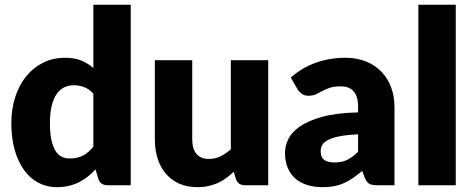

<svg xmlns="http://www.w3.org/2000/svg" viewBox="-20 -768 1962 796"><path d="M367 -379.5Q349.5 -399 329 -406.8Q308.5 -414.5 286 -414.5Q264.5 -414.5 246.5 -406Q228.5 -397.5 215.2 -378.8Q202 -360 194.5 -330Q187 -300 187 -257.5Q187 -216.5 193 -188.5Q199 -160.5 209.8 -143.2Q220.5 -126 235.5 -118.5Q250.5 -111 269 -111Q286 -111 299.8 -114.2Q313.5 -117.5 325 -123.5Q336.5 -129.5 346.8 -138.8Q357 -148 367 -160ZM522 -748.5V0H426Q397 0 388 -26L376 -65.5Q360.5 -49 343.5 -35.5Q326.5 -22 306.8 -12.2Q287 -2.5 264.2 2.8Q241.5 8 215 8Q174.5 8 140 -10Q105.5 -28 80.5 -62Q55.5 -96 41.2 -145.2Q27 -194.5 27 -257.5Q27 -315.5 43 -365.2Q59 -415 88.2 -451.2Q117.5 -487.5 158.5 -508Q199.5 -528.5 249 -528.5Q289.5 -528.5 317 -517Q344.5 -505.5 367 -486V-748.5Z M1092 -518.5V0H996Q967 0 958 -26L949 -56Q934 -41.5 918 -29.8Q902 -18 883.8 -9.8Q865.5 -1.5 844.2 3.2Q823 8 798 8Q755.5 8 722.8 -6.8Q690 -21.5 667.5 -48Q645 -74.5 633.5 -110.5Q622 -146.5 622 -189.5V-518.5H777V-189.5Q777 -151 794.5 -130Q812 -109 846 -109Q871.5 -109 893.8 -119.8Q916 -130.5 937 -149V-518.5Z M1464.5 -211Q1418 -209 1388 -203Q1358 -197 1340.5 -188Q1323 -179 1316.2 -167.5Q1309.5 -156 1309.5 -142.5Q1309.5 -116 1324 -105.2Q1338.5 -94.5 1366.5 -94.5Q1396.5 -94.5 1419 -105Q1441.5 -115.5 1464.5 -139ZM1185.5 -446.5Q1232.5 -488 1289.8 -508.2Q1347 -528.5 1412.5 -528.5Q1459.5 -528.5 1497.2 -513.2Q1535 -498 1561.2 -470.8Q1587.5 -443.5 1601.5 -406Q1615.5 -368.5 1615.5 -324V0H1544.5Q1522.5 0 1511.2 -6Q1500 -12 1492.5 -31L1481.5 -59.5Q1462 -43 1444 -30.5Q1426 -18 1406.8 -9.2Q1387.5 -0.5 1365.8 3.8Q1344 8 1317.5 8Q1282 8 1253 -1.2Q1224 -10.5 1203.8 -28.5Q1183.5 -46.5 1172.5 -73.2Q1161.5 -100 1161.5 -135Q1161.5 -163 1175.5 -191.8Q1189.5 -220.5 1224 -244.2Q1258.5 -268 1317 -284Q1375.5 -300 1464.5 -302V-324Q1464.5 -369.5 1445.8 -389.8Q1427 -410 1392.5 -410Q1365 -410 1347.5 -404Q1330 -398 1316.2 -390.5Q1302.5 -383 1289.5 -377Q1276.5 -371 1258.5 -371Q1242.5 -371 1231.5 -379Q1220.5 -387 1213.5 -398Z M1869.5 -748.5V0H1714.5V-748.5Z"/></svg>

Font: Lato 2
Style: Regular
Weight: 900
Designer: Lukasz Dziedzic with Adam Twardoch and Botio Nikoltchev
Foundry: tyPoland Lukasz Dziedzic
Version: Version 2.015; 2015-08-06; http://www.latofonts.com/